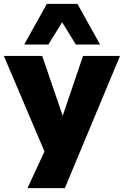

<svg xmlns="http://www.w3.org/2000/svg" viewBox="-37 -792 640 992"><path d="M105 180 212 -51V36L-17 -503H181L290 -185H284L392 -503H583L298 180ZM88 -562 205 -772H363L480 -562H355L284 -677L213 -562Z"/></svg>

Font: Nunito Sans 8pt Black
Style: Regular
Weight: 900
Version: Version 3.101;gftools[0.9.27]